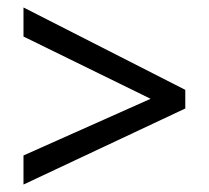

<svg xmlns="http://www.w3.org/2000/svg" viewBox="-20 -617 560 515"><path d="M43 -200V-122L477 -326V-376L43 -597V-519L384 -352Z"/></svg>

Font: Noto Sans Lao UI SemCond
Style: Regular
Weight: 400
Width: 4
Designer: Monotype Design Team
Foundry: Monotype Imaging Inc.
Version: Version 2.000